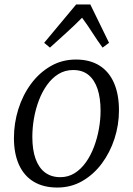

<svg xmlns="http://www.w3.org/2000/svg" viewBox="-20 -831 596 861"><path d="M320.5 -564Q383 -564 426 -537Q469 -510 491.2 -459Q513.5 -408 513.5 -336Q513.5 -271 493.5 -209.2Q473.5 -147.5 436.8 -98Q400 -48.5 349.2 -19.2Q298.5 10 237 10Q175 10 131.5 -16Q88 -42 65.2 -92Q42.5 -142 42.5 -212Q42.5 -278.5 62.2 -341.5Q82 -404.5 118.8 -454.5Q155.5 -504.5 206.8 -534.2Q258 -564 320.5 -564ZM308 -517Q271.5 -517 242.2 -499Q213 -481 191 -450.2Q169 -419.5 154.2 -380.5Q139.5 -341.5 132.2 -299.5Q125 -257.5 125 -217.5Q125 -159 139.5 -118.8Q154 -78.5 182 -57.5Q210 -36.5 250.5 -36.5Q286 -36.5 314.8 -54.5Q343.5 -72.5 365.2 -103.2Q387 -134 401.5 -172.5Q416 -211 423.5 -252.8Q431 -294.5 431 -334.5Q431 -391 417.5 -431.8Q404 -472.5 377 -494.8Q350 -517 308 -517ZM204 -617.5 178 -639 321.5 -811H385L469 -639L440 -617.5Q415.5 -651 394.5 -684Q373.5 -717 348 -751.5Q315 -718 278.5 -685Q242 -652 204 -617.5Z"/></svg>

Font: Merriweather 28pt Light
Style: Italic
Weight: 300
Italic angle: -7.8°
Version: Version 2.101